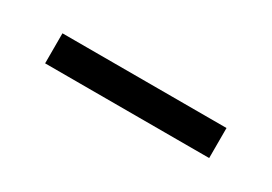

<svg xmlns="http://www.w3.org/2000/svg" viewBox="-14 -368 424 299"><g transform="rotate(30 197.5 -219.0)"><path d="M50 -192V-246H345V-192Z"/></g></svg>

Font: Libre Bodoni Medium
Style: Regular
Weight: 500
Designer: Pablo Impallari, Rodrigo Fuenzalida
Foundry: Impallari Type
Version: Version 2.005;gftools[0.9.23]